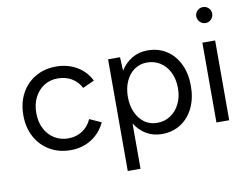

<svg xmlns="http://www.w3.org/2000/svg" viewBox="-92 -851 1549 1185"><g transform="rotate(-10 682.0 -258.0)"><path d="M293 12Q219 12 162 -21.5Q105 -55 73 -114Q41 -173 41 -250Q41 -327 72.5 -386Q104 -445 161 -478.5Q218 -512 291 -512Q363 -512 420 -479Q477 -446 507 -386L434 -353Q414 -393 376 -415.5Q338 -438 289 -438Q240 -438 202.5 -414Q165 -390 143.5 -347.5Q122 -305 122 -250Q122 -195 143.5 -152.5Q165 -110 203.5 -86Q242 -62 291 -62Q340 -62 378.5 -87Q417 -112 437 -157L510 -124Q480 -60 423 -24Q366 12 293 12Z M616 200V-500H691L695 -415Q723 -460 766.5 -486Q810 -512 865 -512Q932 -512 983 -479Q1034 -446 1062.5 -387Q1091 -328 1091 -250Q1091 -173 1062.5 -113.5Q1034 -54 983 -21Q932 12 865 12Q810 12 767 -13.5Q724 -39 696 -84V200ZM847 -61Q894 -61 930.5 -85Q967 -109 988.5 -152Q1010 -195 1010 -250Q1010 -305 989.5 -348Q969 -391 932 -415Q895 -439 848 -439Q804 -439 769.5 -415Q735 -391 715.5 -348Q696 -305 696 -250Q696 -195 715.5 -152Q735 -109 769 -85Q803 -61 847 -61Z M1207 0V-500H1287V0ZM1248 -616Q1228 -616 1213 -631Q1198 -646 1198 -666Q1198 -687 1213 -701.5Q1228 -716 1248 -716Q1269 -716 1283.5 -701.5Q1298 -687 1298 -666Q1298 -646 1283.5 -631Q1269 -616 1248 -616Z"/></g></svg>

Font: Figtree Light
Style: Regular
Weight: 400
Version: Version 2.002